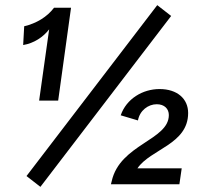

<svg xmlns="http://www.w3.org/2000/svg" viewBox="-20 -714 789 746"><path d="M132 -323H206L256 -684H190C163 -648 121 -623 74 -612L70 -539C112 -546 148 -570 171 -600ZM137 12 645 -652 591 -694 83 -30ZM414 -10 411 2H677L686 -60H514C565 -135 711 -153 711 -275C711 -330 669 -368 600 -368C534 -368 471 -330 449 -266L516 -246C523 -285 556 -309 589 -309C619 -309 636 -291 636 -267C636 -169 446 -154 414 -10Z"/></svg>

Font: Ronzino Oblique
Style: Italic
Weight: 400
Italic angle: -8°
Designer: Nunzio Mazzaferro
Foundry: Collletttivo
Version: Version 1.000;Glyphs 3.3 (3337)